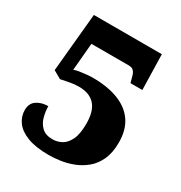

<svg xmlns="http://www.w3.org/2000/svg" viewBox="-170 -835 909 966"><g transform="rotate(30 284.5 -352.0)"><path d="M251 10Q175 10 127 -8.5Q79 -27 56.5 -58Q34 -89 34 -126Q34 -165 61 -183.5Q88 -202 127 -202Q127 -174 135 -142.5Q143 -111 165 -89.5Q187 -68 228 -68Q256 -68 280.5 -81.5Q305 -95 321 -128Q337 -161 337 -221Q337 -294 305.5 -329Q274 -364 212 -364Q184 -364 160 -359Q136 -354 110 -349L64 -375L96 -714H491L496 -509H427L417 -546Q414 -557 409 -565Q404 -573 396.5 -577.5Q389 -582 376 -582H158L144 -423Q155 -428 174.5 -431Q194 -434 214.5 -436Q235 -438 249 -438Q336 -438 398 -414Q460 -390 493 -342Q526 -294 526 -221Q526 -161 507 -120Q488 -79 457 -53.5Q426 -28 389.5 -14Q353 0 316.5 5Q280 10 251 10Z"/></g></svg>

Font: Noto Rashi Hebrew Black
Style: Regular
Weight: 900
Version: Version 1.006